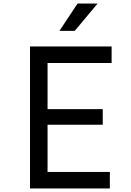

<svg xmlns="http://www.w3.org/2000/svg" viewBox="-20 -1062 740 1082"><path d="M149 0V-800H609V-707H248V-447H559V-359H248V-93H599V0ZM315 -888 417 -1042H530L401 -888Z"/></svg>

Font: Martian Mono Light
Style: Regular
Weight: 300
Monospace: yes
Designer: Roman Shamin
Foundry: Evil Martians
Version: Version 1.000; ttfautohint (v1.8.4.7-5d5b)